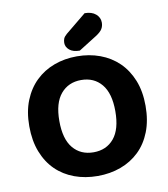

<svg xmlns="http://www.w3.org/2000/svg" viewBox="-92 -918 885 1013"><g transform="rotate(-10 350.0 -412.0)"><path d="M662 -304Q662 -226 638.5 -166Q615 -106 573 -65.5Q531 -25 474 -4Q417 17 350 17Q283 17 226 -4Q169 -25 127.5 -65.5Q86 -106 62.5 -166Q39 -226 39 -304Q39 -382 63 -441.5Q87 -501 129 -541.5Q171 -582 227.5 -603Q284 -624 350 -624Q416 -624 473 -603Q530 -582 572 -541.5Q614 -501 638 -441.5Q662 -382 662 -304ZM500 -304Q500 -400 459.5 -448.5Q419 -497 350 -497Q282 -497 241 -448.5Q200 -400 200 -304Q200 -207 240.5 -158.5Q281 -110 350 -110Q419 -110 459.5 -158.5Q500 -207 500 -304ZM430 -841Q468 -841 489.5 -822.5Q511 -804 511 -777Q511 -758 502 -743Q493 -728 468 -712L371 -651Q335 -651 316 -667Q297 -683 297 -705Q297 -717 301 -727.5Q305 -738 319 -750Z"/></g></svg>

Font: Baloo Chettan 2
Style: Bold
Weight: 700
Designer: Maithili Shingre, Unnati Kotecha and Ek Type
Foundry: Ek Type
Version: Version 1.640;hotconv 1.0.111;makeotfexe 2.5.65597; ttfautoh